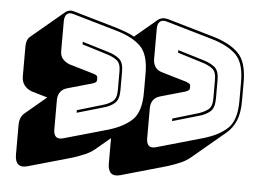

<svg xmlns="http://www.w3.org/2000/svg" viewBox="-47 -665 1006 741"><g transform="rotate(5 456.0 -294.5)"><path d="M445 13Q421 20 408.5 9.5Q396 -1 396 -28V-126L340 -79Q325 -66 303.5 -56.5Q282 -47 254 -38L85 10Q61 17 48.5 6.5Q36 -4 36 -31V-145Q36 -160 40.5 -172Q45 -184 55 -192L137 -261L79 -278H78Q58 -285 47 -299Q36 -313 36 -336V-450Q36 -463 39.5 -472.5Q43 -482 49 -487L179 -596Q185 -600 193 -602Q201 -604 214 -600L383 -551Q402 -545 419 -538.5Q436 -532 450 -524L538 -598Q544 -602 552.5 -604Q561 -606 574 -603L753 -551Q819 -532 853 -498Q887 -464 887 -386V-312Q887 -266 874.5 -236.5Q862 -207 840 -188L710 -79Q695 -66 673.5 -56.5Q652 -47 624 -38ZM571 -106 750 -157Q812 -175 844.5 -206.5Q877 -238 877 -312V-386Q877 -460 844.5 -491.5Q812 -523 750 -541L571 -593Q553 -598 544 -589.5Q535 -581 535 -562V-445Q535 -426 544 -413.5Q553 -401 571 -396L666 -368Q676 -364 679.5 -361Q683 -358 683 -349Q683 -340 679.5 -337Q676 -334 666 -330L571 -303Q553 -298 544 -285.5Q535 -273 535 -254V-137Q535 -118 544 -109.5Q553 -101 571 -106ZM380 -157Q442 -175 474.5 -206.5Q507 -238 507 -312V-386Q507 -460 475 -491.5Q443 -523 380 -541L211 -590Q193 -596 184 -587Q175 -578 175 -559V-445Q175 -426 184.5 -414.5Q194 -403 211 -396L306 -368Q316 -365 319.5 -361.5Q323 -358 323 -349Q323 -340 319.5 -336.5Q316 -333 306 -330L211 -303Q193 -298 184 -285.5Q175 -273 175 -254V-140Q175 -121 184 -112.5Q193 -104 211 -109ZM625 -212V-222L723 -251Q745 -258 760.5 -269.5Q776 -281 776 -312V-386Q776 -417 760.5 -428.5Q745 -440 722 -447L625 -477V-487L724 -457Q752 -449 769 -435Q786 -421 786 -386V-312Q786 -277 769 -262.5Q752 -248 725 -241ZM255 -477V-487L354 -457Q382 -449 399 -435Q416 -421 416 -386V-312Q416 -277 399 -262.5Q382 -248 355 -241L255 -212V-222L353 -251Q375 -257 390.5 -269Q406 -281 406 -312V-386Q406 -417 390.5 -428.5Q375 -440 352 -447Z"/></g></svg>

Font: Bungee Shade
Style: Regular
Weight: 400
Designer: David Jonathan Ross
Foundry: David Jonathan Ross
Version: Version 1.000;PS 1.0;hotconv 1.0.72;makeotf.lib2.5.5900